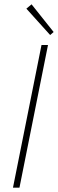

<svg xmlns="http://www.w3.org/2000/svg" viewBox="-20 -868 268 888"><path d="M212 -706 102 -828 126 -848 228 -720ZM40 0 172 -660H202L70 0Z"/></svg>

Font: TypoPRO Source Sans Pro
Style: Italic
Weight: 200
Italic angle: -11°
Designer: Paul D. Hunt
Foundry: Adobe Systems Incorporated
Version: Version 1.075;PS 2.000;hotconv 1.0.86;makeotf.lib2.5.63406